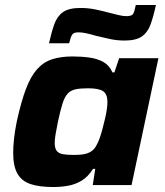

<svg xmlns="http://www.w3.org/2000/svg" viewBox="-20 -744 663 772"><path d="M194 8Q138 8 102.5 -4Q67 -16 50 -46Q33 -76 33 -130Q33 -155 36.5 -187Q40 -219 48 -258Q65 -335 84 -385.5Q103 -436 128.5 -465Q154 -494 189 -505.5Q224 -517 271 -517Q308 -517 340 -512.5Q372 -508 396 -494.5Q420 -481 432 -453H440L459 -510H617L509 0H353L363 -65H354Q334 -33 308 -17.5Q282 -2 253 3Q224 8 194 8ZM279 -121Q305 -121 322 -125Q339 -129 350.5 -138Q362 -147 369 -162Q375 -172 381 -189Q387 -206 392 -225.5Q397 -245 402 -265.5Q407 -286 409.5 -304Q412 -322 412 -334Q412 -365 395 -377Q378 -389 334 -389Q303 -389 284 -385Q265 -381 252.5 -368Q240 -355 231.5 -328Q223 -301 213 -255Q207 -225 203.5 -204.5Q200 -184 200 -169Q200 -148 208 -137.5Q216 -127 233 -124Q250 -121 279 -121ZM177 -570Q187 -615 198.5 -647Q210 -679 233.5 -695.5Q257 -712 304 -712Q334 -712 363.5 -706Q393 -700 418 -693Q439 -688 456.5 -683.5Q474 -679 489 -679Q510 -679 515.5 -688.5Q521 -698 526 -724H607Q597 -678 585.5 -646Q574 -614 550.5 -597.5Q527 -581 481 -581Q449 -581 420.5 -587.5Q392 -594 366 -600Q346 -606 328 -610Q310 -614 295 -614Q276 -614 270 -604.5Q264 -595 258 -570Z"/></svg>

Font: Saira SemiExpanded
Style: Bold Italic
Weight: 700
Width: 6
Italic angle: -12°
Designer: Hector Gatti with collaboration of the Omnibus-Type team
Foundry: Omnibus-Type
Version: Version 1.101